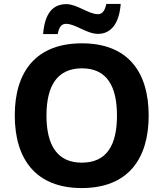

<svg xmlns="http://www.w3.org/2000/svg" viewBox="-20 -945 831 975"><path d="M199 -772H273C281 -814 296 -824 316 -824C363 -824 420 -773 478 -773C541 -773 585 -822 593 -925H520C511 -884 496 -873 477 -873C430 -873 371 -924 317 -924C249 -924 207 -878 199 -772ZM735 -358C735 -580 629 -725 396 -725C162 -725 55 -580 55 -359C55 -137 162 10 395 10C629 10 735 -137 735 -358ZM216 -358C216 -507 269 -598 396 -598C523 -598 574 -507 574 -358C574 -209 523 -119 395 -119C270 -119 216 -209 216 -358Z"/></svg>

Font: Noto Sans Lao UI
Style: Bold
Weight: 700
Designer: Monotype Design Team
Foundry: Monotype Imaging Inc.
Version: Version 2.000